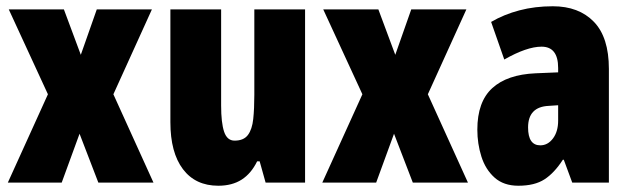

<svg xmlns="http://www.w3.org/2000/svg" viewBox="-20 -583 2013 613"><path d="M133 -282 8 -553H184L238 -408L289 -553H465L342 -282L470 0H294L234 -156L177 0H5Z M954 -553V0H828L809 -68H801Q782 -29 751.5 -9.5Q721 10 677 10Q604 10 564 -43Q524 -96 524 -193V-553H686V-246Q686 -191 695.5 -162.5Q705 -134 729 -134Q758 -134 771.5 -152Q785 -170 788.5 -203Q792 -236 792 -280V-553Z M1137 -282 1012 -553H1188L1242 -408L1293 -553H1469L1346 -282L1474 0H1298L1238 -156L1181 0H1009Z M1745 -563Q1828 -563 1876 -513.5Q1924 -464 1924 -363V0H1807L1780 -73H1777Q1750 -31 1718.5 -10.5Q1687 10 1635 10Q1588 10 1559 -16Q1530 -42 1517 -83Q1504 -124 1504 -169Q1504 -258 1551.5 -301.5Q1599 -345 1690 -349L1762 -352V-366Q1762 -434 1709 -434Q1662 -434 1590 -393L1548 -513Q1589 -537 1638.5 -550Q1688 -563 1745 -563ZM1732 -245Q1666 -242 1666 -176Q1666 -119 1705 -119Q1729 -119 1745.5 -141Q1762 -163 1762 -198V-247Z"/></svg>

Font: Noto Sans Malayalam ExtraCondensed Black
Style: Regular
Weight: 900
Width: 2
Designer: Jelle Bosma - Monotype Design Team
Foundry: Monotype Imaging Inc.
Version: Version 2.104; ttfautohint (v1.8.4.7-5d5b)